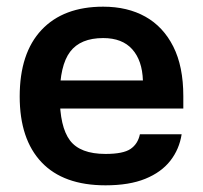

<svg xmlns="http://www.w3.org/2000/svg" viewBox="-20 -545 607 575"><path d="M107 -304H408Q406 -364 376 -397.5Q346 -431 289 -431Q221 -431 190 -390Q159 -349 159 -257Q159 -165 189.5 -124.5Q220 -84 296 -84Q349 -84 371 -99Q393 -114 399 -143H524Q517 -98 490 -63.5Q463 -29 415 -9.5Q367 10 296 10Q170 10 104.5 -59Q39 -128 39 -256Q39 -386 104.5 -455.5Q170 -525 289 -525Q362 -525 415.5 -495Q469 -465 499 -405.5Q529 -346 529 -257V-220H106Z"/></svg>

Font: Asta Sans
Style: Bold
Weight: 700
Designer: 42dot
Version: Version 1.000